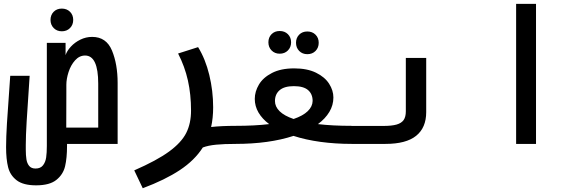

<svg xmlns="http://www.w3.org/2000/svg" viewBox="-20 -745 3040 994"><path d="M11.5 16.5Q11.5 -33.5 16 -107Q20.5 -180.5 32 -338.5L33 -352.5H133.5Q122.5 -192.5 118 -116.5Q113.5 -40.5 113.5 5V29.5Q113.5 59 116.8 79.8Q120 100.5 131 114Q142 127.5 164 127.5Q189.5 127.5 202.5 111Q215.5 94.5 219 70Q222.5 45.5 222.5 10.5V-15V-523H319.5V-459.5Q326.5 -481.5 346.8 -503.5Q367 -525.5 396 -539.8Q425 -554 457 -554Q530.5 -554 559.8 -483.2Q589 -412.5 589 -315.5V0H327V11Q327 73 317 115.5Q307 158 272 186.2Q237 214.5 167 214.5Q100.5 214.5 66.5 188.5Q32.5 162.5 22 120.8Q11.5 79 11.5 16.5ZM488.5 -84.5V-312Q488.5 -457.5 420.5 -457.5Q391 -457.5 368.8 -432.8Q346.5 -408 335 -372.2Q323.5 -336.5 323.5 -306V-265L323 -84.5ZM241.5 -642Q241.5 -667.5 257.8 -684Q274 -700.5 300 -700.5Q326 -700.5 342.5 -684Q359 -667.5 359 -642Q359 -616.5 342.5 -599.8Q326 -583 300 -583Q274.5 -583 258 -599.8Q241.5 -616.5 241.5 -642Z M969 -172.5Q969 -256 952.8 -328.5Q936.5 -401 902 -468L1005.5 -501Q1043.5 -439.5 1063.5 -357Q1083.5 -274.5 1083.5 -189.5Q1083.5 -134 1073 -87.5Q1126.5 -93.5 1201.5 -93.5V0Q1140 0 1099 4Q1058 8 1030 18.5Q987.5 85 911.2 135.5Q835 186 719 229.5L675 137Q792 86 855.5 39.5Q919 -7 944 -56.5Q969 -106 969 -172.5Z M1373.5 -102.5Q1337.5 -129.5 1318.2 -162.5Q1299 -195.5 1299 -233Q1299 -271 1320.5 -307.2Q1342 -343.5 1388 -367.2Q1434 -391 1503 -391Q1570.5 -391 1616.2 -368.5Q1662 -346 1684 -311.2Q1706 -276.5 1706 -240.5Q1706 -200.5 1685.2 -165.8Q1664.5 -131 1626 -102.5Q1701 -93.5 1801.5 -93.5V0Q1716 0 1639.2 -10.5Q1562.5 -21 1499.5 -41.5Q1372.5 0 1198.5 0V-93.5Q1299.5 -93.5 1373.5 -102.5ZM1500 -129Q1548.5 -145.5 1573.2 -169.5Q1598 -193.5 1598.5 -222.5Q1598.5 -258 1575 -278.5Q1551.5 -299 1501.5 -299Q1452 -299 1427.8 -278.2Q1403.5 -257.5 1403.5 -222Q1403.5 -193 1427.5 -169.2Q1451.5 -145.5 1500 -129ZM1369.5 -526Q1369.5 -551.5 1385.8 -568Q1402 -584.5 1428 -584.5Q1454 -584.5 1470.5 -568Q1487 -551.5 1487 -526Q1487 -500.5 1470.5 -483.8Q1454 -467 1428 -467Q1402.5 -467 1386 -483.8Q1369.5 -500.5 1369.5 -526ZM1512.5 -523.5Q1512.5 -549 1528.8 -565.5Q1545 -582 1571 -582Q1597 -582 1613.5 -565.5Q1630 -549 1630 -523.5Q1630 -498 1613.5 -481.2Q1597 -464.5 1571 -464.5Q1545.5 -464.5 1529 -481.2Q1512.5 -498 1512.5 -523.5Z M1800 -93H1964Q2008 -93 2033.2 -100.2Q2058.5 -107.5 2069.8 -123.8Q2081 -140 2081 -168.5V-445H2186.5V-164.5Q2186.5 -84 2134.5 -42Q2082.5 0 1975.5 0H1800Z M2755 -725V0H2652V-725Z"/></svg>

Font: JuliaMono SemiBoldItalic
Style: Regular
Weight: 600
Italic angle: -9°
Monospace: yes
Designer: cormullion
Foundry: corm
Version: Version 0.049; ttfautohint (v1.8.4)